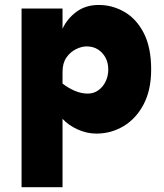

<svg xmlns="http://www.w3.org/2000/svg" viewBox="-20 -533 674 787"><path d="M68.4 234.4V-498H236.3V-415Q254.9 -456.1 293 -484.4Q331.1 -512.7 384.8 -512.7Q440.4 -512.7 489.7 -484.4Q539.1 -456.1 569.3 -397.5Q599.6 -338.9 599.6 -248Q599.6 -164.1 568.8 -105.5Q538.1 -46.9 486.8 -16.1Q435.5 14.6 375 14.6Q335.9 14.6 298.3 -2.4Q260.7 -19.5 236.3 -45.9V234.4ZM339.8 -149.4Q364.3 -149.4 383.3 -163.1Q402.3 -176.8 413.1 -199.2Q423.8 -221.7 423.8 -248Q423.8 -275.4 412.6 -296.4Q401.4 -317.4 381.8 -330.1Q362.3 -342.8 335 -342.8Q314.5 -342.8 291.5 -331.5Q268.6 -320.3 252.4 -297.4Q236.3 -274.4 236.3 -238.3V-190.4Q258.8 -172.9 285.6 -161.1Q312.5 -149.4 339.8 -149.4Z"/></svg>

Font: Sen ExtraBold
Style: Regular
Weight: 800
Version: Version 2.000;gftools[0.9.31]